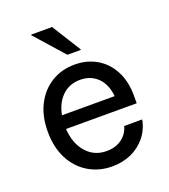

<svg xmlns="http://www.w3.org/2000/svg" viewBox="-133 -812 809 919"><g transform="rotate(-20 271.0 -353.0)"><path d="M282.5 10Q215 10 161.7 -22.1Q108.3 -54.2 77.9 -112.9Q47.5 -171.7 47.5 -251.7Q47.5 -330.8 77.5 -388.8Q107.5 -446.7 159.2 -478.3Q210.8 -510 277.5 -510Q340 -510 388.8 -481.7Q437.5 -453.3 465.8 -400Q494.2 -346.7 494.2 -274.2V-234.2H134.2Q139.2 -158.3 179.2 -113.3Q219.2 -68.3 281.7 -68.3Q326.7 -68.3 358.3 -90.8Q390 -113.3 400.8 -152.5H492.5Q482.5 -101.7 452.5 -65.4Q422.5 -29.2 379.2 -9.6Q335.8 10 282.5 10ZM138.3 -302.5H406.7Q400.8 -364.2 365.8 -398.3Q330.8 -432.5 276.7 -432.5Q223.3 -432.5 186.7 -397.9Q150 -363.3 138.3 -302.5ZM261.7 -565.8 131.7 -712.5V-715.8H238.3L330 -569.2V-565.8Z"/></g></svg>

Font: Funnel Sans Light
Style: Regular
Weight: 400
Version: Version 1.000